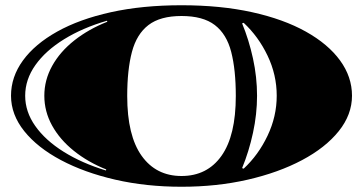

<svg xmlns="http://www.w3.org/2000/svg" viewBox="-20 -690 1385 732"><path d="M672 22Q537 22 419.5 -5Q302 -32 212.5 -79.5Q123 -127 72.5 -190Q22 -253 22 -325Q22 -397 67.5 -459.5Q113 -522 198 -569.5Q283 -617 403 -643.5Q523 -670 672 -670Q821 -670 941 -643.5Q1061 -617 1146 -569.5Q1231 -522 1276.5 -459.5Q1322 -397 1322 -325Q1322 -253 1271.5 -190Q1221 -127 1131.5 -79.5Q1042 -32 924.5 -5Q807 22 672 22ZM672 -19Q770 -19 824.5 -96Q879 -173 879 -324Q879 -424 861.5 -492Q844 -560 799 -594.5Q754 -629 672 -629Q591 -629 546 -594.5Q501 -560 483 -492Q465 -424 465 -324Q465 -173 520 -96Q575 -19 672 -19ZM384 -40 385 -44Q315 -72 261.5 -115Q208 -158 178.5 -211.5Q149 -265 149 -325Q149 -385 179 -439Q209 -493 263.5 -536Q318 -579 389 -607L388 -611Q295 -584 224.5 -540.5Q154 -497 115 -442Q76 -387 76 -325Q76 -264 114.5 -209.5Q153 -155 222.5 -111.5Q292 -68 384 -40ZM909 -47Q965 -99 1000 -172.5Q1035 -246 1035 -325Q1035 -405 1000 -478Q965 -551 909 -603L903 -601Q929 -538 944.5 -467Q960 -396 960 -325Q960 -255 944.5 -183.5Q929 -112 903 -49Z"/></svg>

Font: Diplomata
Style: Regular
Weight: 400
Designer: Eduardo Rodriguez Tunni
Foundry: Eduardo Rodriguez Tunni
Version: Version 1.002; ttfautohint (v1.8.4.7-5d5b);gftools[0.9.23]